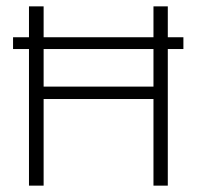

<svg xmlns="http://www.w3.org/2000/svg" viewBox="-20 -583 623 603"><path d="M21 -429V-466H556V-429ZM117 0H71V-563H117ZM462 -563H507V0H462ZM482 -272H98V-311H482Z"/></svg>

Font: Darker Grotesque Light
Style: Regular
Weight: 400
Version: Version 1.000;gftools[0.9.28]